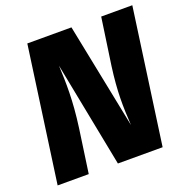

<svg xmlns="http://www.w3.org/2000/svg" viewBox="-125 -811 903 928"><g transform="rotate(-20 326.5 -347.5)"><path d="M653 -695H493L458 -453C441 -327 443 -250 449 -153L340 -695H113L16 0H176L208 -225C227 -362 224 -455 220 -542L326 0H556Z"/></g></svg>

Font: Fira Sans ExtraBold
Style: Italic
Weight: 800
Italic angle: -8°
Designer: bBox Type GmbH & Carrois Corporate GbR & Edenspiekermann AG
Foundry: bBox Type GmbH & Carrois Corporate GbR & Edenspiekermann AG
Version: Version 4.301;PS 004.301;hotconv 1.0.88;makeotf.lib2.5.64775